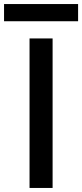

<svg xmlns="http://www.w3.org/2000/svg" viewBox="-71 -929 406 949"><path d="M75 -739V0H189V-739ZM-51 -824H315V-909H-51Z"/></svg>

Font: Malmofest Medium
Style: Regular
Weight: 500
Designer: Jonny Pinhorn (Poppins), Kolossal
Version: Version 1.004;Glyphs 3.1.2 (3151)